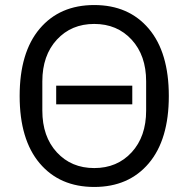

<svg xmlns="http://www.w3.org/2000/svg" viewBox="-20 -730 748 762"><path d="M570.5 -82Q491 12 354 12Q217 12 137.5 -82Q58 -176 58 -349Q58 -522 137.5 -616Q217 -710 354 -710Q491 -710 570.5 -616Q650 -522 650 -349Q650 -176 570.5 -82ZM560 -291V-407Q560 -510 502.5 -572.5Q445 -635 354 -635Q263 -635 205.5 -572.5Q148 -510 148 -407V-291Q148 -188 205.5 -125.5Q263 -63 354 -63Q445 -63 502.5 -125.5Q560 -188 560 -291ZM203 -316V-390H505V-316Z"/></svg>

Font: Anuphan
Style: Regular
Weight: 400
Designer: Mike Abbink, Paul van der Laan, Pieter van Rosmalen, Mint Tantisuwanna
Foundry: Bold Monday; Cadson Demak
Version: Version 3.002;hotconv 1.0.109;makeotfexe 2.5.65596